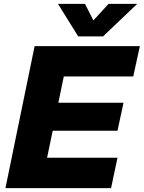

<svg xmlns="http://www.w3.org/2000/svg" viewBox="-20 -967 739 987"><path d="M699 -730 665 -574H308L280 -439H615L584 -295H251L222 -156H584L551 0H8L158 -730ZM278 -947H417L460 -862L538 -947H685L510 -780H382Z"/></svg>

Font: Nacelle Heavy
Style: Italic
Weight: 800
Italic angle: -12°
Designer: Sora Sagano
Foundry: Sora Sagano
Version: Version 1.000;FEAKit 1.0